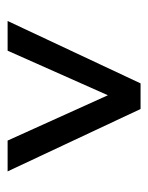

<svg xmlns="http://www.w3.org/2000/svg" viewBox="39 -762 398 517"><g transform="rotate(90 238.5 -503.0)"><path d="M358 -324 236 -594 116 -324H36L204 -682H273L441 -324Z"/></g></svg>

Font: Montagu Slab 16pt
Style: Regular
Weight: 400
Designer: Florian Karsten
Foundry: Florian Karsten
Version: Version 1.000; ttfautohint (v1.8.3)